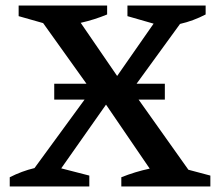

<svg xmlns="http://www.w3.org/2000/svg" viewBox="-20 -670 795 690"><path d="M15 0V-33Q58 -55 104 -66L308 -345L135 -587L47 -612V-650H365V-618Q319 -599 270 -588L401 -397L532 -585L438 -612V-650H719V-618Q675 -595 627 -584L454 -346L657 -60L736 -39V0H416V-33Q466 -53 518 -64L361 -294L200 -65L301 -39V0ZM174.9 -369H572.4V-312H174.9Z"/></svg>

Font: Piazzolla Medium
Style: Regular
Weight: 500
Designer: Juan Pablo del Peral
Foundry: Huerta Tipografica
Version: Version 1.330